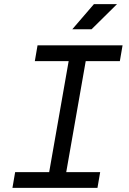

<svg xmlns="http://www.w3.org/2000/svg" viewBox="-20 -914 626 934"><path d="M40.5 0 53.7 -76.7H219.2L314 -616.7H149.4L162.6 -693.4H576.2L563 -616.7H397L302.2 -76.7H467.3L454.1 0ZM331.5 -771.5 437 -894H549.3L425.3 -771.5Z"/></svg>

Font: Cascadia Code NF SemiLight
Style: Italic
Weight: 350
Italic angle: -10°
Monospace: yes
Designer: Aaron Bell
Foundry: Saja Typeworks
Version: Version 2404.023; ttfautohint (v1.8.4)